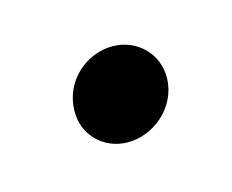

<svg xmlns="http://www.w3.org/2000/svg" viewBox="-38 -399 256 212"><g transform="rotate(-20 89.5 -293.0)"><path d="M90 -240C120 -240 150 -264 150 -298C150 -324 129 -346 100 -346C70 -346 41 -322 41 -287C41 -261 62 -240 90 -240Z"/></g></svg>

Font: Fixel Display 20240404
Style: Italic
Weight: 400
Italic angle: -10°
Designer: AlfaBravo + MacPaw
Foundry: Kyrylo Tkachov, Marchela Mozhyna, Serhii Makarenko, Maria Weinstein, Zakhar Kryvoshyya
Version: Version 1.211;Glyphs 3.2 (3225)